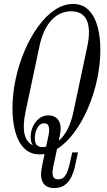

<svg xmlns="http://www.w3.org/2000/svg" viewBox="-20 -770 540 970"><path d="M181 10Q133 10 102.5 -20.5Q72 -51 57.5 -103.5Q43 -156 43 -222Q43 -295 59 -370Q75 -445 104 -513Q133 -581 171.5 -634.5Q210 -688 255.5 -719Q301 -750 349 -750Q397 -750 427.5 -719.5Q458 -689 472.5 -637Q487 -585 487 -519Q487 -445 470.5 -368.5Q454 -292 424 -222.5Q394 -153 354 -99.5Q314 -46 268 -17L249 72Q247 81 245.5 96Q244 111 249.5 123.5Q255 136 274 136Q295 136 306 122Q317 108 322.5 91Q328 74 330 66L345 0H374L357 78Q352 100 340.5 124Q329 148 308 164Q287 180 253 180Q213 180 197 152Q181 124 192 72L205 8Q193 10 181 10ZM109 -205Q80 -68 146 -36Q135 -51 135 -77Q135 -121 160.5 -154Q186 -187 225 -187Q260 -187 276.5 -160.5Q293 -134 282 -84L277 -59Q330 -104 351 -205L421 -535Q439 -621 418.5 -667Q398 -713 339 -713Q281 -713 239 -667Q197 -621 179 -535ZM191 -27Q202 -27 213 -29L227 -95Q228 -100 228.5 -112.5Q229 -125 224 -136Q219 -147 203 -147Q181 -147 168.5 -123.5Q156 -100 156 -72Q156 -44 167.5 -35.5Q179 -27 191 -27Z"/></svg>

Font: Xanh Mono
Style: Italic
Weight: 400
Italic angle: -12°
Monospace: yes
Designer: Lam Bao, Duy Dao
Foundry: Yellow Type Foundry
Version: Version 3.101; ttfautohint (v1.8.3)